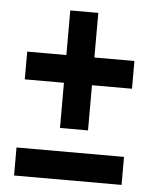

<svg xmlns="http://www.w3.org/2000/svg" viewBox="-47 -698 523 669"><g transform="rotate(5 215.0 -364.0)"><path d="M27 -69V-167H403V-69ZM172 -248V-406H35V-503H172V-659H270V-503H410V-406H270V-248Z"/></g></svg>

Font: Stick No Bills ExtraLight SemiBold
Style: Regular
Weight: 600
Version: Version 2.000